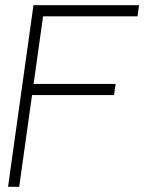

<svg xmlns="http://www.w3.org/2000/svg" viewBox="-20 -720 556 740"><path d="M11 0 109 -700H516L510 -657H146L109.5 -396.5H425.5L419.5 -353.5H103.5L54 0Z"/></svg>

Font: Urbanist ExtraLight
Style: Italic
Weight: 250
Version: Version 1.303